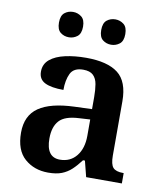

<svg xmlns="http://www.w3.org/2000/svg" viewBox="-85 -816 756 895"><g transform="rotate(10 293.5 -369.0)"><path d="M203 10Q137 10 92 -29.5Q47 -69 47 -152Q47 -233 103 -271.5Q159 -310 272 -314L354 -317V-374Q354 -408 349.5 -434.5Q345 -461 329.5 -476Q314 -491 282 -491Q237 -491 222 -460Q207 -429 207 -382Q149 -382 119 -397Q89 -412 89 -448Q89 -484 115.5 -506Q142 -528 187 -538Q232 -548 286 -548Q387 -548 437 -509.5Q487 -471 487 -377V-121Q487 -79 500.5 -64Q514 -49 548 -49H551V0H382L363 -75H354Q333 -47 313 -28.5Q293 -10 267.5 0Q242 10 203 10ZM247 -59Q296 -59 325 -95Q354 -131 354 -191V-268L303 -265Q235 -262 208.5 -232.5Q182 -203 182 -148Q182 -59 247 -59ZM389 -628Q366 -628 349 -641.5Q332 -655 332 -688Q332 -721 349 -734.5Q366 -748 389 -748Q411 -748 428.5 -734.5Q446 -721 446 -688Q446 -655 428.5 -641.5Q411 -628 389 -628ZM189 -628Q166 -628 149 -641.5Q132 -655 132 -688Q132 -721 149 -734.5Q166 -748 189 -748Q211 -748 228.5 -734.5Q246 -721 246 -688Q246 -655 228.5 -641.5Q211 -628 189 -628Z"/></g></svg>

Font: Noto Serif Tibetan SemiBold
Style: Regular
Weight: 600
Designer: Monotype Design Team
Foundry: Monotype Imaging Inc.
Version: Version 2.103; ttfautohint (v1.8.4.7-5d5b)